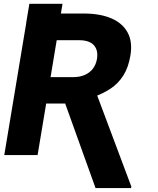

<svg xmlns="http://www.w3.org/2000/svg" viewBox="-20 -797 814 987"><path d="M114.3 -677.7 130.9 -777.3H301.3L284.7 -677.7ZM123 -727.5H409.7Q494.6 -727.5 552.5 -702.6Q610.4 -677.7 636.2 -629.6Q662.1 -581.5 650.4 -511.7Q640.1 -449.7 613.8 -408.4Q587.4 -367.2 547.9 -341.1Q508.3 -314.9 458.5 -297.9L396.5 -264.6H155.8L176.8 -400.4H355Q390.1 -400.4 416 -411.9Q441.9 -423.3 457.8 -444.3Q473.6 -465.3 478.5 -494.1Q485.8 -538.6 462.6 -564.5Q439.5 -590.3 386.7 -590.3H271.5L173.3 0H2ZM471.2 169.9 296.9 -315.4H476.1L655.3 162.6L653.3 169.9Z"/></svg>

Font: Inter ExtraBold
Style: Italic
Weight: 800
Italic angle: -9.3988°
Designer: Rasmus Andersson
Foundry: rsms
Version: Version 4.001;git-66647c0bb